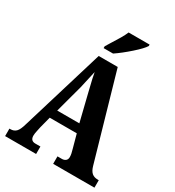

<svg xmlns="http://www.w3.org/2000/svg" viewBox="-217 -1056 1074 1180"><g transform="rotate(30 319.5 -465.5)"><path d="M5 -53H12Q36 -53 51.5 -68Q67 -83 79 -126L257 -714H392L565 -112Q574 -80 590 -66.5Q606 -53 631 -53H639V0H346V-53H377Q393 -53 403.5 -61.5Q414 -70 414 -87Q414 -108 404 -140L378 -235H186L165 -154Q164 -147 159 -125.5Q154 -104 154 -90Q154 -53 189 -53H225V0H5ZM361 -296 314 -487 309 -508Q290 -584 285 -616L279 -590Q265 -524 257 -492L204 -296ZM259 -784Q287 -830 286 -828Q303 -854 319.5 -882.5Q336 -911 344 -931H493V-921Q478 -896 425 -849Q372 -802 326 -771H259Z"/></g></svg>

Font: Noto Serif CondExtraBold
Style: Regular
Weight: 800
Width: 3
Designer: Monotype Design Team
Foundry: Monotype Imaging Inc.
Version: Version 1.001